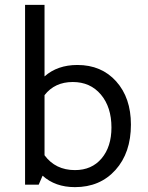

<svg xmlns="http://www.w3.org/2000/svg" viewBox="-20 -759 610 789"><path d="M83 0V-739H163V-445Q216 -492 298 -492Q397 -492 457.5 -424.5Q518 -357 518 -247Q518 -131 454.5 -60.5Q391 10 288 10Q207 10 155 -37L139 0ZM279 -422Q205 -422 163 -368V-121Q208 -60 288 -60Q357 -60 397.5 -108Q438 -156 438 -235Q438 -319 394.5 -370.5Q351 -422 279 -422Z"/></svg>

Font: Cantarell
Style: Regular
Weight: 400
Designer: Dave Crossland, Nikolaus Waxweiler, Florian Fecher, Jacques Le Bailly, Eben Sorkin, Alexei Vanyashin, Alexios Zavras, Em
Version: Version 0.303